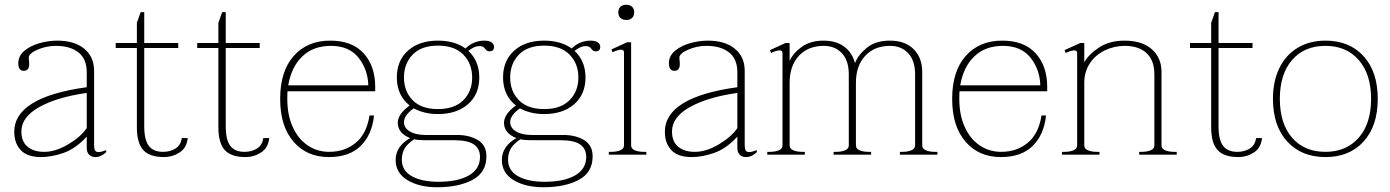

<svg xmlns="http://www.w3.org/2000/svg" viewBox="-20 -651 5850 808"><path d="M40 -96Q40 -242 345 -284V-347Q345 -403 310 -430.5Q275 -458 215 -458Q175 -458 138 -442Q101 -426 101 -408Q101 -403 102 -395.5Q103 -388 103 -382Q103 -353 80 -353Q57 -353 57 -385Q57 -416 83 -437.5Q109 -459 147 -469.5Q185 -480 221 -480Q293 -480 334.5 -446Q376 -412 376 -353V-40Q376 -25 380 -18Q384 -11 395 -11Q405 -11 427 -19V-11Q406 10 381 10Q365 10 355 0Q345 -10 345 -28V-76Q298 -25 247.5 -7.5Q197 10 153 10Q95 10 67.5 -19Q40 -48 40 -96ZM345 -112V-260Q219 -242 144.5 -200Q70 -158 70 -98Q70 -55 96 -33.5Q122 -12 166 -12Q214 -12 267 -43.5Q320 -75 345 -112Z M770 -70Q766 -29 736 -9.5Q706 10 670 10Q610 10 583 -19.5Q556 -49 556 -116V-449H467V-470H556V-555L572 -600H587V-470H730V-449H587V-119Q587 -63 606 -37.5Q625 -12 666 -12Q696 -12 718.5 -26Q741 -40 745 -70Z M1113 -70Q1109 -29 1079 -9.5Q1049 10 1013 10Q953 10 926 -19.5Q899 -49 899 -116V-449H810V-470H899V-555L915 -600H930V-470H1073V-449H930V-119Q930 -63 949 -37.5Q968 -12 1009 -12Q1039 -12 1061.5 -26Q1084 -40 1088 -70Z M1190 -267Q1189 -257 1189 -235Q1189 -167 1212 -116.5Q1235 -66 1275 -39Q1315 -12 1365 -12Q1431 -12 1477 -50Q1523 -88 1535 -165H1554Q1546 -85 1498.5 -37.5Q1451 10 1364 10Q1271 10 1215 -55Q1159 -120 1159 -235Q1159 -351 1216 -415.5Q1273 -480 1370 -480Q1462 -480 1510.5 -426.5Q1559 -373 1559 -285V-267ZM1193 -292H1530Q1528 -359 1488.5 -408.5Q1449 -458 1373 -458Q1298 -458 1252 -413.5Q1206 -369 1193 -292Z M2059 -454Q2059 -435 2040 -435Q2033 -435 2029.5 -437.5Q2026 -440 2022 -445Q2018 -451 2012.5 -454Q2007 -457 1996 -457Q1977 -457 1951 -437Q1997 -394 1997 -325Q1997 -254 1949.5 -212.5Q1902 -171 1823 -171Q1766 -171 1721 -195Q1680 -166 1680 -137Q1680 -113 1704.5 -98Q1729 -83 1771 -83H1904Q1955 -83 1991 -61.5Q2027 -40 2027 7Q2027 75 1968.5 106Q1910 137 1820 137Q1744 137 1694.5 107Q1645 77 1645 22Q1645 -35 1706 -70Q1680 -80 1667 -96.5Q1654 -113 1654 -134Q1654 -171 1704 -207Q1650 -250 1650 -325Q1650 -396 1697 -438Q1744 -480 1823 -480Q1893 -480 1939 -447Q1956 -464 1976.5 -472Q1997 -480 2017 -480Q2039 -480 2049 -472.5Q2059 -465 2059 -454ZM1823 -459Q1753 -459 1716.5 -421Q1680 -383 1680 -325Q1680 -267 1716.5 -229.5Q1753 -192 1823 -192Q1893 -192 1930 -229.5Q1967 -267 1967 -325Q1967 -383 1930 -421Q1893 -459 1823 -459ZM1723 -65Q1692 -44 1681.5 -24Q1671 -4 1671 21Q1671 67 1713 90.5Q1755 114 1825 114Q1907 114 1953.5 87Q2000 60 2000 9Q2000 -25 1974.5 -43Q1949 -61 1890 -61H1766Q1739 -61 1723 -65Z M2506 -454Q2506 -435 2487 -435Q2480 -435 2476.5 -437.5Q2473 -440 2469 -445Q2465 -451 2459.5 -454Q2454 -457 2443 -457Q2424 -457 2398 -437Q2444 -394 2444 -325Q2444 -254 2396.5 -212.5Q2349 -171 2270 -171Q2213 -171 2168 -195Q2127 -166 2127 -137Q2127 -113 2151.5 -98Q2176 -83 2218 -83H2351Q2402 -83 2438 -61.5Q2474 -40 2474 7Q2474 75 2415.5 106Q2357 137 2267 137Q2191 137 2141.5 107Q2092 77 2092 22Q2092 -35 2153 -70Q2127 -80 2114 -96.5Q2101 -113 2101 -134Q2101 -171 2151 -207Q2097 -250 2097 -325Q2097 -396 2144 -438Q2191 -480 2270 -480Q2340 -480 2386 -447Q2403 -464 2423.5 -472Q2444 -480 2464 -480Q2486 -480 2496 -472.5Q2506 -465 2506 -454ZM2270 -459Q2200 -459 2163.5 -421Q2127 -383 2127 -325Q2127 -267 2163.5 -229.5Q2200 -192 2270 -192Q2340 -192 2377 -229.5Q2414 -267 2414 -325Q2414 -383 2377 -421Q2340 -459 2270 -459ZM2170 -65Q2139 -44 2128.5 -24Q2118 -4 2118 21Q2118 67 2160 90.5Q2202 114 2272 114Q2354 114 2400.5 87Q2447 60 2447 9Q2447 -25 2421.5 -43Q2396 -61 2337 -61H2213Q2186 -61 2170 -65Z M2582 -599Q2582 -614 2591 -622.5Q2600 -631 2616 -631Q2631 -631 2640 -622.5Q2649 -614 2649 -599Q2649 -584 2640 -575.5Q2631 -567 2616 -567Q2600 -567 2591 -575.5Q2582 -584 2582 -599ZM2542 -12H2553Q2575 -12 2590.5 -18.5Q2606 -25 2606 -39V-430Q2606 -442 2594 -442Q2587 -442 2576 -438.5Q2565 -435 2558 -431L2553 -443L2619 -473H2636V-39Q2636 -25 2651.5 -18.5Q2667 -12 2689 -12H2700V0H2542Z M2778 -96Q2778 -242 3083 -284V-347Q3083 -403 3048 -430.5Q3013 -458 2953 -458Q2913 -458 2876 -442Q2839 -426 2839 -408Q2839 -403 2840 -395.5Q2841 -388 2841 -382Q2841 -353 2818 -353Q2795 -353 2795 -385Q2795 -416 2821 -437.5Q2847 -459 2885 -469.5Q2923 -480 2959 -480Q3031 -480 3072.5 -446Q3114 -412 3114 -353V-40Q3114 -25 3118 -18Q3122 -11 3133 -11Q3143 -11 3165 -19V-11Q3144 10 3119 10Q3103 10 3093 0Q3083 -10 3083 -28V-76Q3036 -25 2985.5 -7.5Q2935 10 2891 10Q2833 10 2805.5 -19Q2778 -48 2778 -96ZM3083 -112V-260Q2957 -242 2882.5 -200Q2808 -158 2808 -98Q2808 -55 2834 -33.5Q2860 -12 2904 -12Q2952 -12 3005 -43.5Q3058 -75 3083 -112Z M3925 -12V0H3767V-12H3778Q3800 -12 3815.5 -18.5Q3831 -25 3831 -39V-338Q3831 -396 3802 -427Q3773 -458 3726 -458Q3660 -458 3621 -416Q3582 -374 3582 -303V-39Q3582 -25 3597.5 -18.5Q3613 -12 3635 -12H3646V0H3488V-12H3499Q3521 -12 3536.5 -18.5Q3552 -25 3552 -39V-338Q3552 -396 3523 -427Q3494 -458 3447 -458Q3381 -458 3342 -416Q3303 -374 3303 -303V-39Q3303 -25 3318.5 -18.5Q3334 -12 3356 -12H3367V0H3209V-12H3220Q3242 -12 3257.5 -18.5Q3273 -25 3273 -39V-427Q3273 -439 3261 -439Q3254 -439 3243 -435.5Q3232 -432 3225 -428L3220 -440L3286 -470H3303V-395Q3319 -429 3355 -454.5Q3391 -480 3446 -480Q3499 -480 3533 -454.5Q3567 -429 3578 -385Q3591 -420 3628 -450Q3665 -480 3725 -480Q3789 -480 3825 -444Q3861 -408 3861 -348V-39Q3861 -25 3876.5 -18.5Q3892 -12 3914 -12Z M4018 -267Q4017 -257 4017 -235Q4017 -167 4040 -116.5Q4063 -66 4103 -39Q4143 -12 4193 -12Q4259 -12 4305 -50Q4351 -88 4363 -165H4382Q4374 -85 4326.5 -37.5Q4279 10 4192 10Q4099 10 4043 -55Q3987 -120 3987 -235Q3987 -351 4044 -415.5Q4101 -480 4198 -480Q4290 -480 4338.5 -426.5Q4387 -373 4387 -285V-267ZM4021 -292H4358Q4356 -359 4316.5 -408.5Q4277 -458 4201 -458Q4126 -458 4080 -413.5Q4034 -369 4021 -292Z M4932 -12V0H4774V-12H4785Q4807 -12 4822.5 -18.5Q4838 -25 4838 -39V-338Q4838 -397 4805 -427.5Q4772 -458 4713 -458Q4669 -458 4629.5 -439Q4590 -420 4566.5 -384.5Q4543 -349 4543 -303V-39Q4543 -25 4558.5 -18.5Q4574 -12 4596 -12H4607V0H4449V-12H4460Q4482 -12 4497.5 -18.5Q4513 -25 4513 -39V-427Q4513 -439 4501 -439Q4494 -439 4483 -435.5Q4472 -432 4465 -428L4460 -440L4526 -470H4543V-389Q4563 -424 4606.5 -452Q4650 -480 4712 -480Q4786 -480 4827 -444Q4868 -408 4868 -348V-39Q4868 -25 4883.5 -18.5Q4899 -12 4921 -12Z M5291 -70Q5287 -29 5257 -9.5Q5227 10 5191 10Q5131 10 5104 -19.5Q5077 -49 5077 -116V-449H4988V-470H5077V-555L5093 -600H5108V-470H5251V-449H5108V-119Q5108 -63 5127 -37.5Q5146 -12 5187 -12Q5217 -12 5239.5 -26Q5262 -40 5266 -70Z M5337 -235Q5337 -310 5364.5 -365.5Q5392 -421 5442 -450.5Q5492 -480 5558 -480Q5659 -480 5718.5 -414.5Q5778 -349 5778 -235Q5778 -121 5718.5 -55.5Q5659 10 5558 10Q5457 10 5397 -55.5Q5337 -121 5337 -235ZM5750 -235Q5750 -339 5698 -398.5Q5646 -458 5558 -458Q5469 -458 5417.5 -398.5Q5366 -339 5366 -235Q5366 -131 5417.5 -71.5Q5469 -12 5558 -12Q5646 -12 5698 -71.5Q5750 -131 5750 -235Z"/></svg>

Font: Taviraj Thin
Style: Regular
Weight: 250
Designer: Katatrad Team
Foundry: CadsonDemak
Version: Version 1.001